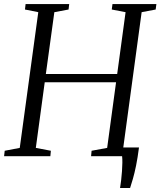

<svg xmlns="http://www.w3.org/2000/svg" viewBox="-28 -763 784 938"><path d="M558.5 155.5Q561.5 137.5 564 116Q566.5 94.5 568 72.8Q569.5 51 569.8 32Q570 13 568.5 0L523 -42.5H651Q644.5 8 636.8 46Q629 84 621.2 110.8Q613.5 137.5 607.5 155.5ZM-8 0 -5 -26.5 68.5 -40.5 159 -703.5 94 -716.5 97 -743H310L307 -716.5L237.5 -703.5L196 -401.5H544.5L585.5 -703.5L518 -716.5L521.5 -743H736L732.5 -716.5L664 -703.5L574 -40.5L644.5 -26.5L642 0H417L419.5 -26.5L495.5 -40.5L539 -361H190.5L147 -40.5L220.5 -26.5L218 0Z"/></svg>

Font: Merriweather 96pt Light
Style: Italic
Weight: 300
Italic angle: -7.8°
Version: Version 2.101